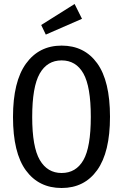

<svg xmlns="http://www.w3.org/2000/svg" viewBox="-20 -928 615 960"><path d="M530 -344Q530 -167 466 -77.5Q402 12 288 12Q174 12 109.5 -76Q45 -164 45 -343Q45 -520 110 -610Q175 -700 288 -700Q402 -700 466 -611.5Q530 -523 530 -344ZM141 -343Q141 -193 179 -128Q217 -63 288 -63Q360 -63 397 -127.5Q434 -192 434 -344Q434 -495 397 -560.5Q360 -626 288 -626Q216 -626 178.5 -560Q141 -494 141 -343ZM390 -834 209 -755 186 -803 353 -908Z"/></svg>

Font: Fira Sans Compressed
Style: Regular
Weight: 400
Width: 1
Designer: bBox Type GmbH & Carrois Corporate GbR & Edenspiekermann AG
Foundry: bBox Type GmbH & Carrois Corporate GbR & Edenspiekermann AG
Version: Version 4.301